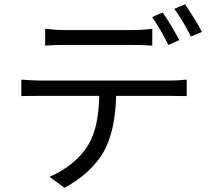

<svg xmlns="http://www.w3.org/2000/svg" viewBox="-20 -835 996 909"><path d="M81 -380C106.9 -381 134.9 -381 164.1 -381H449.9C447.1 -291.9 436.8 -211.3 394.9 -144.2C358 -84.2 289.1 -28.8 214.1 2.1L285.2 54C366.1 12.1 438.9 -56.1 473 -120C511 -191.1 527 -278.1 529.8 -381H790.1C813.2 -381 843 -380 864 -380V-458.1C840.9 -455.3 810 -453.8 790.1 -453.8H164.1C134.9 -453.8 106.9 -456 81 -458.1ZM193.9 -619C218.8 -621.1 250 -622.2 282 -622.2H611.9C639.9 -622.2 672.9 -621.1 701 -619V-698.9C672.9 -695 638.8 -692.8 611.9 -692.8H280.9C250 -692.8 221.9 -696 193.9 -698.9ZM805 -793C833.1 -757.1 862.9 -703.8 883.9 -661.9L936.1 -683.9C918 -719.8 880 -779.8 855.8 -815ZM777 -622.2 828.8 -644.9C808.9 -683.9 774.1 -741.8 750 -775.9L699.9 -753.9C725.9 -718.8 757.8 -662.3 777 -622.2Z"/></svg>

Font: Karasuma Gothic
Style: Regular
Weight: 400
Designer: Rasmus Andersson, Ryoko Nishizuka
Foundry: Genbu
Version: Version 1.00